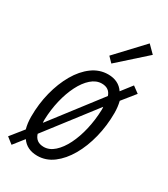

<svg xmlns="http://www.w3.org/2000/svg" viewBox="-211 -868 862 985"><g transform="rotate(30 219.5 -375.5)"><path d="M23 27 -14 -2 47 -78Q38 -110 38 -149Q38 -224 55.5 -293Q73 -362 104.5 -416.5Q136 -471 179 -502.5Q222 -534 273 -534Q335 -534 366 -488L415 -551L453 -523L391 -446Q399 -414 399 -378Q399 -303 381.5 -233Q364 -163 332.5 -108.5Q301 -54 258.5 -22Q216 10 165 10Q103 10 72 -35ZM106 -151 326 -437Q313 -477 268 -477Q235 -477 206 -451.5Q177 -426 155 -382.5Q133 -339 120 -284.5Q107 -230 105 -171Q105 -165 105 -160Q105 -155 106 -151ZM171 -46Q204 -46 233 -72Q262 -98 284 -142Q306 -186 319 -242Q332 -298 334 -358Q334 -363 334 -368Q334 -373 333 -377L111 -89Q124 -46 171 -46ZM258 -590 229 -620 377 -778 420 -735Z"/></g></svg>

Font: Ubuntu Sans Condensed
Style: Italic
Weight: 400
Width: 3
Italic angle: -13.5°
Designer: Dalton Maag Ltd
Foundry: Dalton Maag Ltd
Version: Version 1.006; ttfautohint (v1.8.4.7-5d5b)